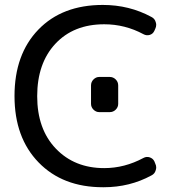

<svg xmlns="http://www.w3.org/2000/svg" viewBox="-20 -785 734 794"><path d="M411.1 -684.6Q284.2 -684.6 209 -604Q133.8 -523.4 133.8 -387.2Q133.8 -251 210.9 -170.4Q288.1 -89.8 411.1 -89.8Q495.1 -89.8 573.2 -131.8Q585.9 -138.7 599.1 -134.3Q612.3 -129.9 618.2 -118.2L622.1 -108.4Q626 -100.6 626 -92.8Q626 -86.9 624 -81.1Q620.1 -66.4 606.4 -59.6Q516.6 -10.7 409.2 -10.7Q407.2 -10.7 405.3 -10.7Q239.3 -10.7 139.6 -113.3Q40 -215.8 40 -387.7Q40 -560.5 138.7 -662.6Q237.3 -764.6 405.3 -764.6Q514.6 -764.6 606.4 -714.8Q620.1 -708 624 -693.4Q626 -687.5 626 -682.6Q626 -673.8 622.1 -666L618.2 -657.2Q612.3 -644.5 599.1 -640.6Q585.9 -636.7 573.2 -643.6Q497.1 -684.6 411.1 -684.6ZM390.6 -321.3Q377 -321.3 366.7 -331.5Q356.4 -341.8 356.4 -355.5V-431.6Q356.4 -446.3 366.7 -456.5Q377 -466.8 390.6 -466.8H433.6Q448.2 -466.8 458.5 -456.5Q468.8 -446.3 468.8 -431.6V-355.5Q468.8 -341.8 458.5 -331.5Q448.2 -321.3 433.6 -321.3Z"/></svg>

Font: Gen Jyuu GothicL Regular
Style: Regular
Weight: 400
Designer: [Source Han Sans]
Ryoko NISHIZUKA  (kana & ideographs); Paul D. Hunt (Latin, Greek & Cyrillic); Wenlong ZHANG  (bopomofo
Version: Version 1.002.20150607